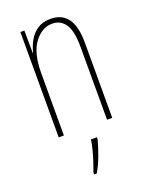

<svg xmlns="http://www.w3.org/2000/svg" viewBox="-143 -610 694 903"><g transform="rotate(-20 204.0 -158.0)"><path d="M225 -537Q280 -537 309.5 -498.5Q339 -460 339 -375V0H313V-365Q313 -445 289.5 -479Q266 -513 225 -513Q173 -513 135 -462.5Q97 -412 97 -311V0H71V-527H91L92 -415H94Q101 -445 116.5 -473Q132 -501 158.5 -519Q185 -537 225 -537ZM240 71Q231 105 216 146Q201 187 181 221H168V211Q175 193 184 165.5Q193 138 200.5 109.5Q208 81 210 61H240Z"/></g></svg>

Font: Noto Sans Hebrew ExtraCondensed Thin
Style: Regular
Weight: 100
Width: 2
Designer: Monotype Design Team
Foundry: Monotype Imaging Inc.
Version: Version 2.004; ttfautohint (v1.8.4.7-5d5b)